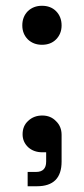

<svg xmlns="http://www.w3.org/2000/svg" viewBox="-20 -523 293 668"><path d="M126 -367.2Q96.7 -367.2 77.1 -385.7Q57.6 -405.3 57.6 -434.6Q57.6 -464.8 77.1 -484.4Q96.7 -502.9 126 -502.9Q156.2 -502.9 174.8 -484.4Q194.3 -464.8 194.3 -434.6Q194.3 -405.3 174.8 -385.7Q156.2 -367.2 126 -367.2ZM76.2 125Q76.2 112.3 76.2 75.2Q83 75.2 105.5 75.2Q140.6 75.2 140.6 39.1Q140.6 28.3 140.6 6.8Q137.7 6.8 127 6.8Q97.7 6.8 78.1 -10.7Q58.6 -29.3 58.6 -55.7Q58.6 -85 78.1 -102.5Q97.7 -121.1 127 -121.1Q156.2 -121.1 174.8 -101.6Q194.3 -83 194.3 -53.7Q194.3 -23.4 194.3 39.1Q194.3 125 108.4 125Q97.7 125 76.2 125Z"/></svg>

Font: Kadena Space Grotesk
Style: Regular
Weight: 400
Designer: Florian Karsten
Version: Version 2.000